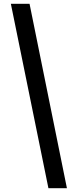

<svg xmlns="http://www.w3.org/2000/svg" viewBox="-20 -830 414 1017"><path d="M236.5 167 37.5 -810H136.5L334.5 167Z"/></svg>

Font: Libre Caslon Text
Style: Regular
Weight: 400
Designer: Pablo Impallari, Rodrigo Fuenzalida, Katja Schimmel
Foundry: Pablo Impallari, Rodrigo Fuenzalida
Version: Version 2.000